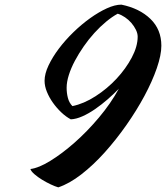

<svg xmlns="http://www.w3.org/2000/svg" viewBox="-20 -747 715 827"><path d="M231 60Q217 56 198 47Q179 38 161 27Q143 16 128.5 3.5Q114 -9 111 -19Q146 -23 196.5 -54Q247 -85 301 -132.5Q355 -180 406 -240.5Q457 -301 492 -365Q470 -342 443.5 -319Q417 -296 389.5 -277Q362 -258 335 -246Q308 -234 285 -233Q264 -244 244 -263Q224 -282 208 -304.5Q192 -327 182 -351.5Q172 -376 172 -399Q172 -429 189 -465Q206 -501 233.5 -537.5Q261 -574 296 -608Q331 -642 368 -668.5Q405 -695 440 -711Q475 -727 503 -727Q581 -711 628 -665.5Q675 -620 675 -550Q675 -510 655.5 -453.5Q636 -397 602.5 -334.5Q569 -272 524.5 -208.5Q480 -145 431 -90.5Q382 -36 330.5 4Q279 44 231 60ZM292 -290Q341 -300 391.5 -332.5Q442 -365 482 -408Q522 -451 547.5 -499Q573 -547 573 -589Q573 -603 565.5 -618.5Q558 -634 546 -648Q534 -662 518.5 -672.5Q503 -683 487 -688Q463 -675 437 -653.5Q411 -632 386.5 -605Q362 -578 340.5 -547Q319 -516 302.5 -485Q286 -454 276.5 -424Q267 -394 267 -369Q267 -346 272.5 -325Q278 -304 292 -290Z"/></svg>

Font: Kaushan Script
Style: Regular
Weight: 400
Designer: Pablo Impallari
Foundry: Pablo Impallari
Version: Version 1.002